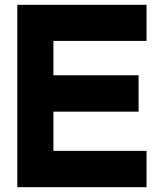

<svg xmlns="http://www.w3.org/2000/svg" viewBox="-20 -760 662 798"><path d="M589 -590H202V-447H556V-296H202V-133H589V18H52V-740H589Z"/></svg>

Font: SUIT Heavy
Style: Regular
Weight: 900
Designer: Sunn Youn; Korean Glyphs from Source Han Sans (Sandoll Communications; Soo-young Jang, Joo-yeon Kang)
Foundry: Sunn
Version: Version 1.006